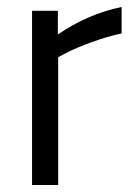

<svg xmlns="http://www.w3.org/2000/svg" viewBox="-20 -531 386 551"><path d="M72 -500H146V-432Q232 -491 329 -511V-435Q290 -427 244.5 -410.5Q199 -394 172 -380L147 -367V0H72Z"/></svg>

Font: Cairo
Style: Regular
Weight: 400
Designer: Mohamed Gaber, the designers of Titillium
Foundry: Kief Type Foundry
Version: Version 2.009; ttfautohint (v1.5.33-1714) -l 8 -r 50 -G 200 